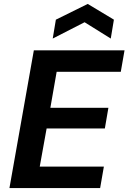

<svg xmlns="http://www.w3.org/2000/svg" viewBox="-20 -956 653 976"><path d="M28 0 152 -700H613L594 -591H268L236 -408H531L513 -303H217L182 -109H508L489 0ZM248 -760 264 -856 426 -936 559 -856 543 -760 410 -843Z"/></svg>

Font: DM Sans 9pt
Style: Bold Italic
Weight: 700
Italic angle: -10°
Version: Version 4.004;gftools[0.9.30]